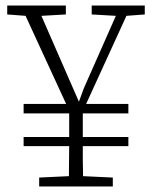

<svg xmlns="http://www.w3.org/2000/svg" viewBox="-20 -671 547 691"><path d="M65 -145V-178H229V-263H65V-297H218L72 -614L6 -619V-651H217V-619L129 -614L264 -305L282 -354L397 -614L310 -619V-651H501V-619L435 -614L290 -297H442V-263H278V-178H442V-145H278Q278 -120 278 -94.5Q278 -69 279 -37L386 -32V0H121V-32L228 -37Q228 -69 228.5 -94.5Q229 -120 229 -145Z"/></svg>

Font: Source Serif 4 SmText Light
Style: Regular
Weight: 300
Designer: Frank Grießhammer
Foundry: Adobe
Version: Version 4.005;hotconv 1.1.0;makeotfexe 2.6.0